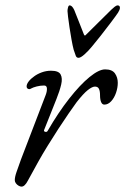

<svg xmlns="http://www.w3.org/2000/svg" viewBox="-20 -677 466 714"><path d="M60 17Q55 17 49 13.5Q43 10 39 4.5Q35 -1 35 -7Q35 -19 41.5 -37.5Q48 -56 58 -84L150 -324Q155 -337 154.5 -348Q154 -359 144 -359Q130 -359 116.5 -355.5Q103 -352 96 -348Q90 -344 84.5 -346.5Q79 -349 79 -356Q79 -364 86.5 -374Q94 -384 107 -393Q119 -402 135.5 -408Q152 -414 170 -414Q198 -414 205.5 -400Q213 -386 207.5 -362.5Q202 -339 190 -309L145 -196Q141 -189 147.5 -187Q154 -185 157 -190Q197 -259 237.5 -310.5Q278 -362 313 -390.5Q348 -419 371 -419Q397 -419 407.5 -404Q418 -389 418 -369Q418 -351 411.5 -332Q405 -313 393.5 -300.5Q382 -288 368 -288Q360 -288 356 -297.5Q352 -307 352 -323Q352 -338 348 -346.5Q344 -355 333 -355Q323 -355 306.5 -342Q290 -329 265 -297Q254 -282 236 -256Q218 -230 197.5 -198.5Q177 -167 157 -134.5Q137 -102 122 -75Q95 -27 83.5 -5Q72 17 60 17ZM272 -462Q265 -462 262 -469Q259 -476 254 -492Q250 -507 246 -529.5Q242 -552 238.5 -575Q235 -598 233 -615Q231 -632 231 -636Q231 -642 233 -649.5Q235 -657 239 -657Q248 -657 256 -640Q262 -625 272.5 -598.5Q283 -572 292 -549Q295 -541 301 -549Q324 -572 350.5 -598Q377 -624 394 -641Q399 -646 406 -651.5Q413 -657 417 -657Q426 -657 426 -648Q426 -644 424 -639.5Q422 -635 419 -630Q411 -618 392.5 -593.5Q374 -569 354 -543.5Q334 -518 322 -504Q309 -488 294.5 -475Q280 -462 272 -462Z"/></svg>

Font: EB Garamond
Style: Italic
Weight: 400
Italic angle: -17.2°
Designer: Georg Duffner and Octavio Pardo
Foundry: Georg Duffner
Version: Version 1.001